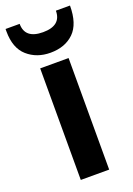

<svg xmlns="http://www.w3.org/2000/svg" viewBox="-160 -839 619 896"><g transform="rotate(-20 150.0 -391.0)"><path d="M0 0ZM0 0ZM220 0H79V-554H220ZM150 -606Q82 -606 36 -646.5Q-10 -687 -10 -770V-782H60Q60 -708 150 -708Q240 -708 240 -782H310Q310 -691 266.5 -648.5Q223 -606 150 -606Z"/></g></svg>

Font: Ulagadi Sans SemiBold
Style: Regular
Weight: 600
Designer: Ninad Kale (Devanagari), Jonny Pinhorn (Latin)
Foundry: Indian Type Foundry
Version: Version 3.01;March 29, 2020;FontCreator 12.0.0.2522 64-bit; 